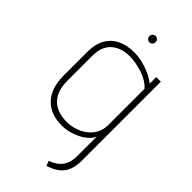

<svg xmlns="http://www.w3.org/2000/svg" viewBox="-267 -703 972 972"><g transform="rotate(45 219.5 -217.0)"><path d="M218 -645Q209 -645 202.5 -638.5Q196 -632 196 -622Q196 -613 202.5 -606.5Q209 -600 218 -600Q227 -600 233.5 -606.5Q240 -613 240 -622Q240 -632 233.5 -638.5Q227 -645 218 -645ZM400 64V-500H367V-453Q343 -472 314.5 -484.5Q286 -497 257 -503.5Q228 -510 204 -510Q150 -511 111 -492Q72 -473 51 -436Q30 -399 30 -345V-176Q30 -85 75 -36.5Q120 12 204 12Q227 12 251.5 6Q276 0 299.5 -11.5Q323 -23 341 -39Q359 -55 367 -74V63Q367 95 359 116Q351 137 338.5 150Q326 163 311 171.5Q296 180 282 185L292 211Q330 199 354 180Q378 161 389 132.5Q400 104 400 64ZM367 -416V-157Q367 -122 352 -95.5Q337 -69 312 -51.5Q287 -34 256.5 -25.5Q226 -17 195 -19Q154 -21 124 -38Q94 -55 78 -87.5Q62 -120 62 -168V-346Q62 -384 73 -409.5Q84 -435 103.5 -450.5Q123 -466 147.5 -473Q172 -480 197 -480Q217 -480 240.5 -476Q264 -472 288 -464.5Q312 -457 332.5 -444.5Q353 -432 367 -416Z"/></g></svg>

Font: Advent Pro ExtraLight
Style: Regular
Weight: 250
Version: Version 3.000